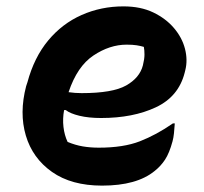

<svg xmlns="http://www.w3.org/2000/svg" viewBox="-20 -570 640 602"><path d="M367 -550Q421 -550 460.5 -531Q500 -512 525.5 -482Q551 -452 560 -417Q569 -382 561 -350L559 -342Q540 -267 468.5 -233.5Q397 -200 297 -200Q258 -200 229 -207Q200 -214 186 -225H181Q176 -198 179 -172Q182 -146 192 -125Q216 -115 239.5 -111Q263 -107 290 -107Q367 -107 418.5 -127Q470 -147 522 -183H528Q527 -167 525.5 -152.5Q524 -138 521 -127Q511 -90 497.5 -69.5Q484 -49 465 -34Q409 12 300 12Q204 12 143 -31Q82 -74 61 -145Q40 -216 62 -300L66 -312Q87 -390 131 -443Q175 -496 236 -523Q297 -550 367 -550ZM377 -430Q324 -430 273 -396Q222 -362 195 -281Q215 -278 236 -278Q333 -278 375.5 -302Q418 -326 428 -365Q433 -385 433 -399Q433 -413 431 -423Q421 -426 408.5 -428Q396 -430 377 -430Z"/></svg>

Font: Recursive Sn Csl St
Style: Bold Italic
Weight: 700
Italic angle: -15°
Version: Version 1.079;hotconv 1.0.112;makeotfexe 2.5.65598; ttfautoh